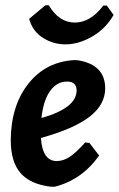

<svg xmlns="http://www.w3.org/2000/svg" viewBox="-20 -703 453 732"><path d="M387 -682 413 -646Q384 -595 334.5 -565.5Q285 -536 236.5 -534Q188 -532 146.5 -557Q105 -582 91 -631L153 -683H166Q205 -617 265 -617Q325 -617 374 -682ZM358 -110Q292 -17 188 9H175Q96 0 58.5 -43Q21 -86 21 -169Q22 -301 89 -385Q156 -469 266 -474L278 -473Q381 -456 381 -366Q381 -304 321.5 -258Q262 -212 136 -177Q142 -89 196 -89Q221 -89 245 -104.5Q269 -120 305 -160L321 -158ZM236 -392Q196 -392 170.5 -355.5Q145 -319 138 -253Q272 -291 272 -358Q272 -392 236 -392Z"/></svg>

Font: Alegreya Sans
Style: Bold Italic
Weight: 700
Italic angle: -7°
Designer: Juan Pablo del Peral
Foundry: Huerta Tipografica
Version: Version 2.007